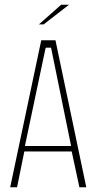

<svg xmlns="http://www.w3.org/2000/svg" viewBox="-20 -790 409 810"><path d="M23 0 154 -620H214L344 0H315L281 -158L289 -151H77L84 -158L52 0ZM84 -169 81 -174H286L281 -169L196 -586L195 -589H174L172 -586ZM144 -687 238 -770H271L164 -687Z"/></svg>

Font: Smooch Sans Thin ExtraLight
Style: Regular
Weight: 250
Version: Version 1.010